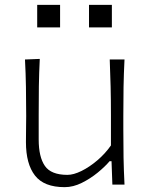

<svg xmlns="http://www.w3.org/2000/svg" viewBox="-20 -750 608 780"><path d="M242.7 10.3Q158.7 10.3 122.1 -36.9Q85.4 -84 85.4 -172.4Q85.4 -205.6 85.9 -230.5Q86.4 -255.4 86.4 -278.3Q86.4 -342.3 85.4 -396.7Q84.5 -451.2 81.5 -508.3L141.6 -510.7Q138.7 -453.6 137.9 -398.9Q137.2 -344.2 137.2 -282.2V-183.1Q137.2 -112.3 162.4 -75.9Q187.5 -39.6 253.9 -39.6Q278.8 -39.6 311 -55.4Q343.3 -71.3 375.2 -98.4Q407.2 -125.5 430.7 -159.2V-282.2Q430.7 -344.2 429.4 -397.7Q428.2 -451.2 425.8 -508.3H485.8Q482.9 -451.2 481.9 -396.7Q481 -342.3 481 -278.3V-226.1Q481 -163.1 481.9 -110.1Q482.9 -57.1 485.8 0H436.5L433.1 -95.2H425.3Q406.7 -73.2 377 -48.8Q347.2 -24.4 312.3 -7.1Q277.3 10.3 242.7 10.3ZM341.6 -730.1H434.5V-638.8H341.6ZM131.1 -730.1H224.1V-638.8H131.1Z"/></svg>

Font: Pinar-DS3-FD Light
Style: Regular
Weight: 300
Designer: Amin Abedi
Version: Version 3.000